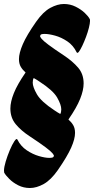

<svg xmlns="http://www.w3.org/2000/svg" viewBox="-25 -793 496 962"><path d="M62 -94Q79 -60 109 -40Q139 -20 170 -11Q201 -2 221 -2Q240 -2 243 -7Q244 -9 245 -12Q246 -15 238 -25Q230 -35 203.5 -55Q177 -75 124 -110Q81 -138 54 -170.5Q27 -203 27 -249Q27 -283 44.5 -326.5Q62 -370 102 -428L103 -430Q88 -443 79 -458.5Q70 -474 70 -497Q70 -527 89.5 -572Q109 -617 156 -684Q191 -734 227 -753.5Q263 -773 295 -773Q327 -773 354 -759.5Q381 -746 399.5 -728.5Q418 -711 425 -697Q426 -695 426 -688Q426 -676 420.5 -654Q415 -632 406 -608Q397 -584 387.5 -564Q378 -544 370.5 -534Q363 -524 359 -531Q342 -566 312 -586Q282 -606 251 -614.5Q220 -623 199 -623Q181 -623 178 -618Q177 -616 176 -612.5Q175 -609 183 -599Q191 -589 217.5 -569Q244 -549 297 -514Q339 -486 366.5 -454Q394 -422 394 -375Q394 -341 376.5 -297.5Q359 -254 319 -196L318 -194Q333 -181 342 -165.5Q351 -150 351 -127Q351 -97 331.5 -53Q312 -9 265 59Q230 109 194 129Q158 149 125 149Q93 149 66.5 135.5Q40 122 21.5 103.5Q3 85 -4 72Q-5 69 -5 62Q-5 45 3.5 16.5Q12 -12 24 -40.5Q36 -69 47 -85.5Q58 -102 62 -94ZM248 -240Q255 -235 262.5 -230.5Q270 -226 277 -222Q282 -230 282 -245Q282 -268 261.5 -304Q241 -340 173 -384Q166 -389 158.5 -393.5Q151 -398 144 -402Q139 -394 139 -379Q139 -357 160 -320.5Q181 -284 248 -240Z"/></svg>

Font: Ga Maamli
Style: Regular
Weight: 400
Designer: Afotey Clement Nii Odai, Ama Asantewa Diaka, David Abbey-Thompson
Foundry: Sorkin Type Co.
Version: Version 1.000; ttfautohint (v1.8.4.7-5d5b)